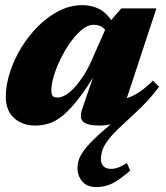

<svg xmlns="http://www.w3.org/2000/svg" viewBox="-20 -484 660 763"><path d="M612 -139Q589 -108 565.2 -82.5Q541.5 -57 519 -36.5L462 16.5Q426 50 408.5 74Q391 98 386 115.8Q381 133.5 381 148Q381 165.5 390.8 176.2Q400.5 187 420.5 187Q436 187 450 181.8Q464 176.5 484.5 164L497.5 194Q454 231.5 425.2 245.5Q396.5 259.5 363 259.5Q326 259.5 307 237.2Q288 215 288 184Q288 166.5 294.5 147.5Q301 128.5 323.8 100.8Q346.5 73 395 31.5L449.5 -15L459 -2.5Q438 6.5 417.5 10.8Q397 15 377 15Q327.5 15 310.8 0Q294 -15 307 -52L361.5 -210H370Q328 -138 293.8 -93.8Q259.5 -49.5 230.8 -25.8Q202 -2 175 6.5Q148 15 119.5 15Q87 15 60.5 2Q34 -11 18.5 -36.2Q3 -61.5 3 -98.5Q3 -145.5 19.2 -196.2Q35.5 -247 64.5 -294.5Q93.5 -342 132 -380.2Q170.5 -418.5 215 -441Q259.5 -463.5 307 -463.5Q349 -463.5 380.8 -444.5Q412.5 -425.5 437 -379L410.5 -342Q404 -361.5 389.8 -373.5Q375.5 -385.5 351 -385.5Q329.5 -385.5 306.2 -366.8Q283 -348 261.2 -317.8Q239.5 -287.5 222 -252.2Q204.5 -217 194.2 -183.2Q184 -149.5 184 -125Q184 -109 189.2 -102.8Q194.5 -96.5 209.5 -96.5Q224 -96.5 241.5 -107Q259 -117.5 277 -137.2Q295 -157 312 -183.5Q329 -210 343 -241.5L407.5 -387.5L462 -450.5H601.5L465 -36.5L436 -85.5Q463 -87 486.8 -94.8Q510.5 -102.5 535 -119Q559.5 -135.5 588 -163.5Z"/></svg>

Font: Newsreader 16pt 16pt ExtraBold
Style: Italic
Weight: 800
Italic angle: -17°
Version: Version 1.003